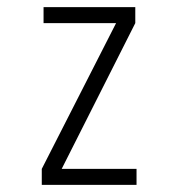

<svg xmlns="http://www.w3.org/2000/svg" viewBox="-20 -520 490 540"><path d="M153.5 -45H364V0H97.5V-45L306.5 -455H102.5V-500H360.5V-455Z"/></svg>

Font: League Mono Condensed UltraLight
Style: Regular
Weight: 200
Width: 1
Designer: Tyler Finck
Foundry: The League of Moveable Type / Tyler Finck
Version: Version 2.210